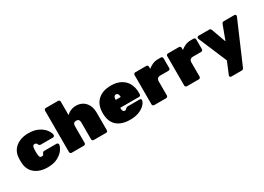

<svg xmlns="http://www.w3.org/2000/svg" viewBox="-11 -1578 3624 2635"><g transform="rotate(-30 1801.0 -260.0)"><path d="M315 -161Q331 -161 338 -167.5Q345 -174 352 -191Q360 -211 381 -211H576Q587 -211 595 -203.5Q603 -196 603 -186Q603 -158 573 -111Q543 -64 477.5 -27Q412 10 310 10Q233 10 170.5 -16.5Q108 -43 71 -95Q34 -147 30 -219L29 -259L30 -300Q33 -372 70.5 -424Q108 -476 170.5 -503Q233 -530 310 -530Q408 -530 474 -494.5Q540 -459 571.5 -412Q603 -365 603 -334Q603 -324 595 -316.5Q587 -309 576 -309H381Q362 -309 352 -329Q344 -345 336.5 -352Q329 -359 315 -359Q293 -359 284.5 -343Q276 -327 275 -295L274 -256L275 -224Q277 -190 285 -175.5Q293 -161 315 -161Z M889 0H694Q683 0 675 -8Q667 -16 667 -27V-683Q667 -694 675 -702Q683 -710 694 -710H889Q900 -710 908 -702Q916 -694 916 -683V-468Q943 -497 982.5 -513.5Q1022 -530 1068 -530Q1121 -530 1166 -505.5Q1211 -481 1239 -429.5Q1267 -378 1267 -303V-27Q1267 -16 1259 -8Q1251 0 1240 0H1044Q1033 0 1025 -8Q1017 -16 1017 -27V-296Q1017 -323 1004 -337Q991 -351 967 -351Q943 -351 929.5 -337Q916 -323 916 -296V-27Q916 -16 908 -8Q900 0 889 0Z M1580 -196Q1580 -165 1589 -150Q1598 -135 1619 -135Q1627 -135 1632 -138.5Q1637 -142 1648 -153Q1657 -162 1663 -164.5Q1669 -167 1681 -167H1870Q1879 -167 1885.5 -161.5Q1892 -156 1892 -147Q1892 -119 1861 -81.5Q1830 -44 1768.5 -17Q1707 10 1621 10Q1485 10 1410 -56.5Q1335 -123 1335 -259Q1335 -389 1411.5 -459.5Q1488 -530 1620 -530Q1714 -530 1778.5 -493.5Q1843 -457 1874 -395.5Q1905 -334 1905 -258V-228Q1905 -217 1897 -209Q1889 -201 1878 -201H1580ZM1660 -326Q1660 -390 1620 -390Q1580 -390 1580 -326Z M2360 -520H2408Q2419 -520 2427 -512Q2435 -504 2435 -493V-337Q2435 -326 2427 -318Q2419 -310 2408 -310H2279Q2219 -310 2219 -250V-27Q2219 -16 2211 -8Q2203 0 2192 0H2002Q1991 0 1983 -8Q1975 -16 1975 -27V-493Q1975 -504 1983 -512Q1991 -520 2002 -520H2177Q2188 -520 2196 -512Q2204 -504 2204 -493V-458Q2237 -487 2277 -503.5Q2317 -520 2360 -520Z M2878 -520H2926Q2937 -520 2945 -512Q2953 -504 2953 -493V-337Q2953 -326 2945 -318Q2937 -310 2926 -310H2797Q2737 -310 2737 -250V-27Q2737 -16 2729 -8Q2721 0 2710 0H2520Q2509 0 2501 -8Q2493 -16 2493 -27V-493Q2493 -504 2501 -512Q2509 -520 2520 -520H2695Q2706 -520 2714 -512Q2722 -504 2722 -493V-458Q2755 -487 2795 -503.5Q2835 -520 2878 -520Z M3093 159Q3091 162 3091.5 165Q3092 168 3092 169Q3092 178 3098.5 184Q3105 190 3114 190H3278Q3303 190 3313 166L3595 -489Q3596 -493 3596 -499Q3596 -507 3589 -513.5Q3582 -520 3573 -520H3406Q3382 -520 3372 -496L3287 -268L3205 -496Q3196 -520 3173 -520H3004Q2995 -520 2988 -513Q2981 -506 2979 -496Q2979 -492 2980 -489L3173 -33Z"/></g></svg>

Font: Rubik
Style: Regular
Weight: 900
Designer: Hubert & Fischer
Foundry: Hubert & Fischer
Version: Version 1.100